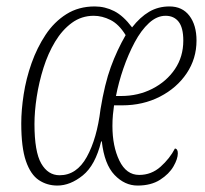

<svg xmlns="http://www.w3.org/2000/svg" viewBox="-20 -566 636 596"><path d="M158 10Q126 10 100.5 -7Q75 -24 60.5 -66Q46 -108 46 -183Q46 -224 53.5 -273Q61 -322 78 -370Q95 -418 121.5 -458Q148 -498 186 -522Q224 -546 274 -546Q306 -546 334.5 -531.5Q363 -517 390 -481Q415 -513 443 -529.5Q471 -546 506 -546Q546 -546 568 -517Q590 -488 590 -440Q590 -384 559.5 -338.5Q529 -293 476.5 -266Q424 -239 359 -239H334Q332 -226 330.5 -209.5Q329 -193 329 -175Q329 -112 350.5 -67.5Q372 -23 412 -23Q450 -23 478.5 -48.5Q507 -74 523 -105Q532 -104 532 -90Q532 -73 518.5 -49.5Q505 -26 477 -8Q449 10 407 10Q367 10 335.5 -23Q304 -56 296 -127H294Q276 -53 237 -21.5Q198 10 158 10ZM165 -22Q218 -22 249.5 -79Q281 -136 292 -227Q305 -306 324 -358Q343 -410 370 -457Q349 -491 323 -504Q297 -517 271 -517Q233 -517 203 -495Q173 -473 151 -436.5Q129 -400 115 -355.5Q101 -311 94 -265.5Q87 -220 87 -181Q87 -95 108 -58.5Q129 -22 165 -22ZM356 -268Q409 -268 453 -290.5Q497 -313 523 -351.5Q549 -390 549 -440Q549 -480 534.5 -498.5Q520 -517 494 -517Q467 -517 442.5 -494.5Q418 -472 398 -434.5Q378 -397 363 -353.5Q348 -310 340 -268Z"/></svg>

Font: Noto Serif ExtraCondensed ExtraLight
Style: Italic
Weight: 200
Width: 2
Italic angle: -12°
Designer: Monotype Design Team
Foundry: Monotype Imaging Inc.
Version: Version 2.014; ttfautohint (v1.8.4.7-5d5b)